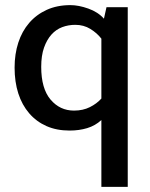

<svg xmlns="http://www.w3.org/2000/svg" viewBox="-20 -500 585 750"><path d="M376 -31Q352 -9 320.5 0.5Q289 10 252 10Q201 10 161.5 -7.5Q122 -25 94 -57.5Q66 -90 51.5 -135Q37 -180 37 -236Q37 -289 51.5 -333.5Q66 -378 94 -410.5Q122 -443 162.5 -461.5Q203 -480 255 -480Q287 -480 325 -466.5Q363 -453 386 -427L396 -472H479V230H376ZM376 -349Q359 -371 333 -387Q307 -403 274 -403Q247 -403 223 -394Q199 -385 181 -365Q163 -345 152 -314Q141 -283 141 -239Q141 -154 177.5 -111Q214 -68 269 -68Q304 -68 331 -81.5Q358 -95 376 -115Z"/></svg>

Font: Mukta Medium
Style: Regular
Weight: 500
Designer: Girish Dalvi and Yashodeep Gholap
Foundry: Ek Type
Version: Version 2.538;PS 1.002;hotconv 16.6.51;makeotf.lib2.5.65220;